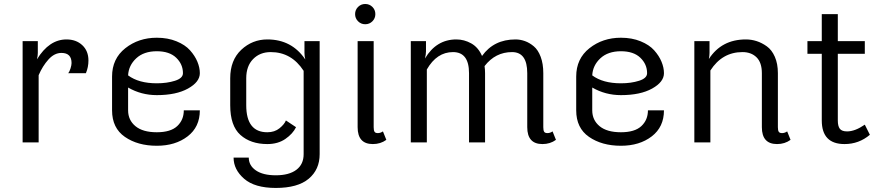

<svg xmlns="http://www.w3.org/2000/svg" viewBox="-20 -703 4365 948"><path d="M308.3 -508.3Q355.8 -508.3 386.2 -480Q416.7 -451.7 416.7 -404.2Q416.7 -371.7 404.2 -341.7H316.7Q323.3 -349.2 328.3 -365.4Q333.3 -381.7 333.3 -391.7Q333.3 -441.7 283.3 -441.7Q248.3 -441.7 219.2 -409.2Q190 -376.7 170.8 -331.7V0H91.7V-500H166.7V-441.7Q166.7 -426.7 162.5 -410Q222.5 -508.3 308.3 -508.3Z M754.2 -516.7Q808.3 -516.7 851.2 -499.2Q894.2 -481.7 918.3 -454.6Q942.5 -427.5 954.6 -398.3Q966.7 -369.2 966.7 -341.7Q966.7 -298.3 908.3 -265.8Q850 -233.3 754.2 -233.3Q677.5 -233.3 612.5 -270.8V-158.3Q612.5 -110 648.8 -80Q685 -50 754.2 -50Q822.5 -50 855 -80.4Q887.5 -110.8 887.5 -158.3H966.7Q966.7 -75.8 906.2 -29.6Q845.8 16.7 754.2 16.7Q660 16.7 596.7 -27.1Q533.3 -70.8 533.3 -158.3V-325Q533.3 -413.3 598.8 -465Q664.2 -516.7 754.2 -516.7ZM612.5 -330.8Q665 -291.7 754.2 -291.7Q804.2 -291.7 843.8 -304.2Q883.3 -316.7 883.3 -341.7Q883.3 -385.8 850 -417.9Q816.7 -450 754.2 -450Q690 -450 652.5 -415Q615 -380 612.5 -330.8Z M1195.8 -316.7V-183.3Q1195.8 -50 1300 -50Q1335.8 -50 1360 -69.6Q1384.2 -89.2 1391.7 -108.3L1441.7 -75Q1425.8 -42.5 1389.2 -17.1Q1352.5 8.3 1300 8.3Q1217.5 8.3 1167.1 -36.7Q1116.7 -81.7 1116.7 -183.3V-316.7Q1116.7 -405.8 1171.2 -457.1Q1225.8 -508.3 1300 -508.3Q1420.8 -508.3 1487.5 -409.2Q1483.3 -424.2 1483.3 -441.7V-500H1558.3V58.3Q1558.3 134.2 1504.2 179.6Q1450 225 1341.7 225Q1237.5 225 1185.4 179.6Q1133.3 134.2 1133.3 75H1208.3Q1208.3 114.2 1243.3 138.3Q1278.3 162.5 1341.7 162.5Q1407.5 162.5 1443.3 135.4Q1479.2 108.3 1479.2 58.3V-353.3Q1419.2 -445.8 1316.7 -445.8Q1263.3 -445.8 1229.6 -411.2Q1195.8 -376.7 1195.8 -316.7Z M1887.5 -12.5Q1859.2 8.3 1820.8 8.3Q1745.8 8.3 1745.8 -75V-500H1825V-75Q1825 -59.2 1829.2 -52.5Q1833.3 -45.8 1845.8 -45.8Q1858.3 -45.8 1870.8 -54.2ZM1818.8 -668.8Q1833.3 -654.2 1833.3 -633.3Q1833.3 -612.5 1818.8 -597.9Q1804.2 -583.3 1783.3 -583.3Q1762.5 -583.3 1747.9 -597.9Q1733.3 -612.5 1733.3 -633.3Q1733.3 -654.2 1747.9 -668.8Q1762.5 -683.3 1783.3 -683.3Q1804.2 -683.3 1818.8 -668.8Z M2725 -12.5Q2696.7 8.3 2658.3 8.3Q2583.3 8.3 2583.3 -75V-341.7Q2583.3 -445.8 2508.3 -445.8Q2425.8 -445.8 2372.5 -376.7Q2375 -360 2375 -341.7V0H2295.8V-341.7Q2295.8 -445.8 2216.7 -445.8Q2136.7 -445.8 2087.5 -360V0H2008.3V-500H2083.3V-450Q2083.3 -434.2 2078.3 -414.2Q2134.2 -508.3 2233.3 -508.3Q2271.7 -508.3 2306.7 -488.8Q2341.7 -469.2 2360 -426.7Q2418.3 -508.3 2525 -508.3Q2549.2 -508.3 2572.1 -500Q2595 -491.7 2615.8 -474.2Q2636.7 -456.7 2649.6 -422.5Q2662.5 -388.3 2662.5 -341.7V-75Q2662.5 -59.2 2666.7 -52.5Q2670.8 -45.8 2683.3 -45.8Q2695.8 -45.8 2708.3 -54.2Z M3045.8 -516.7Q3100 -516.7 3142.9 -499.2Q3185.8 -481.7 3210 -454.6Q3234.2 -427.5 3246.2 -398.3Q3258.3 -369.2 3258.3 -341.7Q3258.3 -298.3 3200 -265.8Q3141.7 -233.3 3045.8 -233.3Q2969.2 -233.3 2904.2 -270.8V-158.3Q2904.2 -110 2940.4 -80Q2976.7 -50 3045.8 -50Q3114.2 -50 3146.7 -80.4Q3179.2 -110.8 3179.2 -158.3H3258.3Q3258.3 -75.8 3197.9 -29.6Q3137.5 16.7 3045.8 16.7Q2951.7 16.7 2888.3 -27.1Q2825 -70.8 2825 -158.3V-325Q2825 -413.3 2890.4 -465Q2955.8 -516.7 3045.8 -516.7ZM2904.2 -330.8Q2956.7 -291.7 3045.8 -291.7Q3095.8 -291.7 3135.4 -304.2Q3175 -316.7 3175 -341.7Q3175 -385.8 3141.7 -417.9Q3108.3 -450 3045.8 -450Q2981.7 -450 2944.2 -415Q2906.7 -380 2904.2 -330.8Z M3883.3 -12.5Q3855 8.3 3816.7 8.3Q3741.7 8.3 3741.7 -75V-341.7Q3741.7 -394.2 3715.4 -420Q3689.2 -445.8 3645.8 -445.8Q3545.8 -445.8 3487.5 -355V0H3408.3V-500H3483.3V-441.7Q3483.3 -428.3 3480 -411.7Q3542.5 -508.3 3662.5 -508.3Q3690 -508.3 3715.8 -500Q3741.7 -491.7 3766.2 -474.2Q3790.8 -456.7 3805.8 -422.5Q3820.8 -388.3 3820.8 -341.7V-75Q3820.8 -59.2 3825 -52.5Q3829.2 -45.8 3841.7 -45.8Q3854.2 -45.8 3866.7 -54.2Z M4037.5 -500V-633.3H4116.7V-500H4250V-437.5H4116.7V-108.3Q4116.7 -80 4126.7 -67.1Q4136.7 -54.2 4162.5 -54.2Q4201.7 -54.2 4250 -87.5L4275 -37.5Q4220.8 8.3 4150 8.3Q4037.5 8.3 4037.5 -108.3V-437.5H3966.7V-500Z"/></svg>

Font: BoonBaan
Style: Regular
Weight: 400
Designer: Sungsit Sawaiwan
Foundry: FontUni
Version: Version 2.0